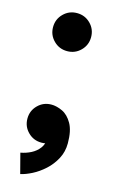

<svg xmlns="http://www.w3.org/2000/svg" viewBox="-110 -578 464 781"><g transform="rotate(15 122.0 -188.0)"><path d="M29.5 -67.9Q29.5 -34.4 52.9 -11.1Q76.2 12.2 109.6 12.2Q143.1 12.2 166.4 -11.1Q189.7 -34.4 189.7 -67.9Q189.7 -101.3 166.4 -124.6Q143.1 -147.9 109.6 -147.9Q76.2 -147.9 52.9 -124.6Q29.5 -101.3 29.5 -67.9ZM37.6 73.7 59.6 158Q81.3 153.3 107.8 139.8Q134.3 126.2 158.6 104.1Q182.9 82 198.6 52.5Q214.4 22.9 214.4 -12.7Q214.4 -65.9 197.5 -95.3Q180.7 -124.8 156.4 -136.4Q132.1 -147.9 109.6 -147.9L110.4 -67.9Q110.4 -67.9 115 -57.7Q119.6 -47.6 124.1 -34.5Q128.7 -21.5 128.7 -12.7Q128.7 12.7 115.4 30.5Q102.1 48.3 81.3 59Q60.5 69.6 37.6 73.7ZM33.9 -454.3Q33.9 -420.9 57.3 -397.6Q80.6 -374.3 114 -374.3Q147.5 -374.3 170.8 -397.6Q194.1 -420.9 194.1 -454.3Q194.1 -487.8 170.8 -511.1Q147.5 -534.4 114 -534.4Q80.6 -534.4 57.3 -511.1Q33.9 -487.8 33.9 -454.3Z"/></g></svg>

Font: Giphurs
Style: Regular
Weight: 400
Version: Version 2.010